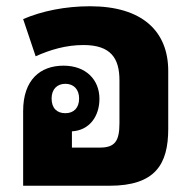

<svg xmlns="http://www.w3.org/2000/svg" viewBox="-20 -594 618 614"><path d="M518 -367C518 -494 435 -574 268 -574C189 -574 115 -559 54 -533L94 -414C141 -435 191 -450 247 -450C335 -450 362 -407 362 -337V-200C362 -142 347 -122 299 -122H210V-174C266 -177 298 -222 298 -278C298 -338 256 -384 183 -384C109 -384 54 -339 54 -239V0H330C477 0 518 -69 518 -182ZM189 -232C162 -232 145 -248 145 -279C145 -308 162 -326 189 -326C216 -326 233 -308 233 -279C233 -249 216 -232 189 -232Z"/></svg>

Font: Noto Sans Thai Looped SemiCondensed ExtraBold
Style: Regular
Weight: 800
Width: 4
Designer: Sasikarn Vongin, Ben Mitchell
Foundry: The Fontpad Ltd
Version: Version 1.001